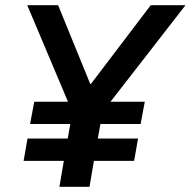

<svg xmlns="http://www.w3.org/2000/svg" viewBox="-20 -720 735 740"><path d="M406 -328H538L522 -242H367L357 -186H512L497 -100H342L325 0H209L226 -100H71L86 -186H241L251 -242H96L112 -328H242L85 -700H204L328 -396H330L561 -700H695Z"/></svg>

Font: Chakra Petch SemiBold
Style: Italic
Weight: 600
Italic angle: -10°
Designer: Katatrad Aksorn Co.,Ltd.
Foundry: Cadson Demak Co.,Ltd.
Version: Version 1.000; ttfautohint (v1.6)